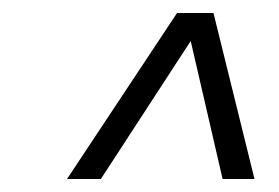

<svg xmlns="http://www.w3.org/2000/svg" viewBox="-20 -770 429 295"><path d="M83 -495 252 -750H308L371 -495H322L273 -707L135 -495Z"/></svg>

Font: Saira ExtraCondensed Light
Style: Italic
Weight: 300
Width: 2
Italic angle: -12°
Designer: Hector Gatti with collaboration of the Omnibus-Type team
Foundry: Omnibus-Type
Version: Version 1.101